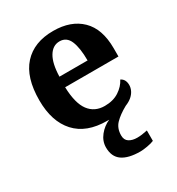

<svg xmlns="http://www.w3.org/2000/svg" viewBox="-186 -666 944 1023"><g transform="rotate(-30 285.5 -154.5)"><path d="M378 240Q305 240 267 213.5Q229 187 229 130Q229 91 255 58.5Q281 26 318 10Q315 10 312 10Q309 10 306 10Q179 10 113 -62.5Q47 -135 47 -265Q47 -406 112 -477.5Q177 -549 295 -549Q404 -549 466.5 -488Q529 -427 529 -308V-257H201Q204 -157 238.5 -111Q273 -65 335 -65Q387 -65 423 -88.5Q459 -112 476 -146Q490 -139 496.5 -126.5Q503 -114 503 -97Q503 -80 495 -63.5Q487 -47 471.5 -33.5Q456 -20 431 -10Q384 16 357.5 43.5Q331 71 331 115Q331 143 350.5 155.5Q370 168 400 168Q414 168 429.5 166Q445 164 463 160V224Q447 231 420.5 235.5Q394 240 378 240ZM376 -321Q376 -398 358 -441Q340 -484 297 -484Q255 -484 230 -442.5Q205 -401 203 -321Z"/></g></svg>

Font: Noto Naskh Arabic UI
Style: Regular
Weight: 400
Designer: Monotype Design Team, David Williams, Mohamad Dakak and Nizar Qandah
Foundry: Monotype Imaging Inc.
Version: Version 2.014